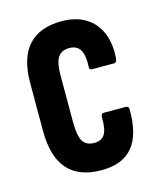

<svg xmlns="http://www.w3.org/2000/svg" viewBox="-84 -559 520 626"><g transform="rotate(-15 176.5 -245.5)"><path d="M183 6Q107 6 69 -37Q31 -80 31 -167V-328Q31 -413 69 -455Q107 -497 182 -497Q229 -497 262 -477Q295 -457 310.5 -420Q326 -383 322 -334Q321 -320 311 -320H238Q233 -320 230.5 -323Q228 -326 229 -331Q231 -369 220 -387.5Q209 -406 183 -406Q157 -406 145 -388Q133 -370 133 -326V-168Q133 -123 144.5 -104.5Q156 -86 183 -86Q208 -86 218.5 -103.5Q229 -121 228 -160Q228 -173 237 -173H312Q322 -173 322 -162Q323 -78 289 -36Q255 6 183 6Z"/></g></svg>

Font: Sofia Sans Extra Condensed
Style: Bold
Weight: 700
Designer: Botio Nikoltchev, Ani Petrova
Foundry: lettersoup
Version: Version 4.101